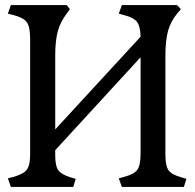

<svg xmlns="http://www.w3.org/2000/svg" viewBox="-20 -738 771 758"><path d="M23 0 11 -34 35 -40Q60 -48 74 -57Q88 -66 93.5 -83.5Q99 -101 99 -133V-585Q99 -632 86 -650Q73 -668 35 -678L11 -684L23 -718H243L256 -702L243 -684Q218 -651 208 -614Q198 -577 198 -517V-227L535 -593Q534 -635 520.5 -652Q507 -669 471 -678L449 -684L461 -718H679L694 -702L679 -684Q653 -652 643 -614.5Q633 -577 633 -517V-126Q633 -82 646 -65Q659 -48 696 -38L716 -32L706 0H461L449 -34L471 -40Q509 -50 522 -67.5Q535 -85 535 -133V-512L198 -145V-126Q198 -82 210.5 -65.5Q223 -49 258 -38L279 -32L269 0Z"/></svg>

Font: Gabriela
Style: Regular
Weight: 400
Designer: Eduardo Rodriguez Tunni
Foundry: Eduardo Rodriguez Tunni
Version: Version 2.001;gftools[0.9.26]